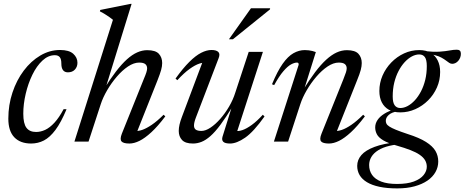

<svg xmlns="http://www.w3.org/2000/svg" viewBox="-20 -748 2454 1014"><path d="M269.5 -456.5Q234.5 -456.5 204 -428Q173.5 -399.5 151 -353.2Q128.5 -307 115.8 -252.8Q103 -198.5 103 -147.5Q103 -95 119.8 -73Q136.5 -51 170.5 -51Q194.5 -51 218.8 -62.2Q243 -73.5 267.5 -100Q292 -126.5 316 -171.5L331.5 -171Q302.5 -101.5 273 -62Q243.5 -22.5 212 -6.2Q180.5 10 144.5 10Q87 10 55.5 -23Q24 -56 24 -121.5Q24 -194 45.8 -259.2Q67.5 -324.5 105.5 -375Q143.5 -425.5 193 -454.8Q242.5 -484 297 -484Q344.5 -484 366.8 -464Q389 -444 389 -416.5Q389 -395 375.5 -380.5Q362 -366 338.5 -366Q321.5 -366 312.8 -377.5Q304 -389 304 -412.5Q304 -436 295.5 -446.2Q287 -456.5 269.5 -456.5Z M512 -197.5 447.5 0H373L576.5 -643.5Q567.5 -651 557 -658.2Q546.5 -665.5 534.2 -673.2Q522 -681 507.5 -688L509.5 -695.5L669 -727.5H675L535 -274.5L527.5 -275Q562 -330.5 592.2 -370Q622.5 -409.5 650.2 -434.5Q678 -459.5 704.5 -471.2Q731 -483 757.5 -483Q801.5 -483 819 -463.8Q836.5 -444.5 836.5 -415Q836.5 -398.5 831 -378.5Q825.5 -358.5 811.5 -323L699 -40L693 -56.5Q709 -54.5 731 -62Q753 -69.5 781.8 -89Q810.5 -108.5 844 -142L853 -133.5Q813.5 -81 779.2 -49.5Q745 -18 716.5 -4Q688 10 663.5 10Q631.5 10 621.8 -1.2Q612 -12.5 623.5 -42L739 -329.5Q749 -353 753 -365.8Q757 -378.5 757 -387Q757 -401.5 747.2 -409.5Q737.5 -417.5 715 -417.5Q687 -417.5 656.2 -397Q625.5 -376.5 596.8 -343Q568 -309.5 545.8 -271.2Q523.5 -233 512 -197.5Z M1155 -25.5 1205.5 -187.5H1209.5Q1173.5 -128.5 1144.8 -89.8Q1116 -51 1091.2 -29.2Q1066.5 -7.5 1044.2 1.2Q1022 10 999 10Q958.5 10 941.2 -8.8Q924 -27.5 924 -56.5Q924 -72 928.2 -90.5Q932.5 -109 940.5 -130L1054.5 -433.5L1067 -415.5Q1054.5 -419 1032.8 -412Q1011 -405 981.8 -384.2Q952.5 -363.5 916.5 -324.5L907 -333Q946.5 -388 980 -421.2Q1013.5 -454.5 1042.5 -469.2Q1071.5 -484 1097 -484Q1122.5 -484 1133 -473.5Q1143.5 -463 1134.5 -440.5L1014.5 -127Q1009.5 -114 1007 -103.5Q1004.5 -93 1004.5 -85Q1004.5 -70 1014.2 -63.2Q1024 -56.5 1043.5 -56.5Q1065.5 -56.5 1091.5 -73.8Q1117.5 -91 1143.2 -120.2Q1169 -149.5 1190 -185.5Q1211 -221.5 1222.5 -258.5L1293.5 -474H1368.5L1228.5 -42L1224 -57Q1238.5 -53.5 1260.5 -61Q1282.5 -68.5 1310 -88.5Q1337.5 -108.5 1368 -142L1377 -133Q1319.5 -52 1274.8 -21Q1230 10 1195 10Q1169 10 1159.5 1Q1150 -8 1155 -25.5ZM1189 -540.5 1305.5 -704.5H1406.5L1406 -698.5L1210 -540.5Z M1428 -298.5 1416.5 -303Q1445 -372 1472.8 -411.2Q1500.5 -450.5 1529.8 -467Q1559 -483.5 1590 -483.5Q1601 -483.5 1610.8 -482.2Q1620.5 -481 1629.5 -478.8Q1638.5 -476.5 1648 -473L1584 -269H1578.5Q1613.5 -326 1644 -366.5Q1674.5 -407 1702.8 -432.8Q1731 -458.5 1757.8 -470.8Q1784.5 -483 1812 -483Q1855.5 -483 1873 -463.8Q1890.5 -444.5 1890.5 -415Q1890.5 -398.5 1885.2 -378.5Q1880 -358.5 1865.5 -323L1753 -40L1747 -56.5Q1763 -54.5 1785.2 -62Q1807.5 -69.5 1836 -89Q1864.5 -108.5 1898 -142L1907 -133.5Q1867.5 -81 1833.2 -49.5Q1799 -18 1770.5 -4Q1742 10 1717.5 10Q1685.5 10 1675.8 -1.2Q1666 -12.5 1678 -42L1793.5 -329.5Q1803 -353 1807 -365.8Q1811 -378.5 1811 -387Q1811 -401.5 1801.2 -409.5Q1791.5 -417.5 1769 -417.5Q1741 -417.5 1710.2 -397Q1679.5 -376.5 1650.8 -343Q1622 -309.5 1599.8 -271.2Q1577.5 -233 1566 -197.5L1501.5 0H1426.5L1557 -405Q1558 -410 1556.2 -413.8Q1554.5 -417.5 1548.5 -417.5Q1535 -417.5 1517 -407.8Q1499 -398 1476.8 -372.2Q1454.5 -346.5 1428 -298.5Z M2368.5 -411Q2360 -411 2352.5 -416Q2345 -421 2335.5 -428.2Q2326 -435.5 2312.2 -443.2Q2298.5 -451 2277.8 -456.5Q2257 -462 2226.5 -462.5L2218 -478.5Q2269.5 -473 2301.8 -475.2Q2334 -477.5 2354.8 -481.5Q2375.5 -485.5 2392.5 -485.5Q2403.5 -485.5 2408.8 -480.2Q2414 -475 2414 -464Q2414 -453 2410.2 -443.5Q2406.5 -434 2400 -426.5Q2393.5 -419 2385.2 -415Q2377 -411 2368.5 -411ZM2094 -177.5Q2113 -177.5 2132.8 -188Q2152.5 -198.5 2170.8 -218.2Q2189 -238 2203.2 -265.2Q2217.5 -292.5 2225.8 -326.2Q2234 -360 2234 -399Q2234 -432.5 2223.8 -446.5Q2213.5 -460.5 2194 -460.5Q2175 -460.5 2155.2 -450Q2135.5 -439.5 2117.2 -419.8Q2099 -400 2084.8 -372.8Q2070.5 -345.5 2062.2 -311.8Q2054 -278 2054 -239Q2054 -206 2064.5 -191.8Q2075 -177.5 2094 -177.5ZM2194 -483.5Q2230 -483.5 2254.2 -469.2Q2278.5 -455 2291.5 -429Q2304.5 -403 2304.5 -368Q2304.5 -324.5 2287.5 -286Q2270.5 -247.5 2241 -218Q2211.5 -188.5 2173.5 -171.5Q2135.5 -154.5 2094 -154.5Q2058.5 -154.5 2034 -168.2Q2009.5 -182 1996.5 -207.2Q1983.5 -232.5 1983.5 -267.5Q1983.5 -310 2000.2 -348.8Q2017 -387.5 2046.5 -418Q2076 -448.5 2114 -466Q2152 -483.5 2194 -483.5ZM2078 247Q2024 247 1984 238.5Q1944 230 1918 214.2Q1892 198.5 1879.2 176.8Q1866.5 155 1866.5 128Q1866.5 96.5 1888.5 71Q1910.5 45.5 1957.8 27.8Q2005 10 2080.5 2H2121V12.5Q2073.5 13.5 2037.5 22Q2001.5 30.5 1977.5 45.5Q1953.5 60.5 1941.5 80.5Q1929.5 100.5 1929.5 123.5Q1929.5 153.5 1945.2 176Q1961 198.5 1993.5 211Q2026 223.5 2077 223.5Q2131 223.5 2165.8 210.5Q2200.5 197.5 2217.2 176.5Q2234 155.5 2234 132.5Q2234 114 2225 98.5Q2216 83 2197 69.8Q2178 56.5 2147.8 44.8Q2117.5 33 2075.5 21Q2029 8 2004.2 -6.8Q1979.5 -21.5 1970.5 -38.8Q1961.5 -56 1961.5 -75Q1961.5 -96 1973.8 -114.2Q1986 -132.5 2009.5 -147.2Q2033 -162 2066 -171L2081 -160.5Q2048.5 -155 2033 -141Q2017.5 -127 2017.5 -110Q2017.5 -102 2021 -94.8Q2024.5 -87.5 2036.2 -79.8Q2048 -72 2071.2 -62.5Q2094.5 -53 2133.5 -40Q2195 -20.5 2230 1.8Q2265 24 2279.8 49.2Q2294.5 74.5 2294.5 105Q2294.5 134.5 2280 160.5Q2265.5 186.5 2237.5 205.8Q2209.5 225 2169.5 236Q2129.5 247 2078 247Z"/></svg>

Font: Newsreader 48pt
Style: Italic
Weight: 400
Italic angle: -17°
Version: Version 1.003